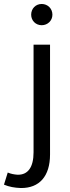

<svg xmlns="http://www.w3.org/2000/svg" viewBox="-78 -751 354 967"><path d="M132 -731C102 -731 79 -708 79 -677C79 -647 102 -624 132 -624C162 -624 186 -647 186 -677C186 -708 162 -731 132 -731ZM-39 118 -58 179C-32 190 -4 195 27 196C120 197 174 137 174 27V-526H91V16C91 91 63 130 11 129C-6 128 -22 125 -39 118Z"/></svg>

Font: Juman Normal
Style: Regular
Weight: 300
Designer: Bandar Raffah (Arabic) Julieta Ulanovsky (Latin)
Foundry: Caramella
Version: Version 5.022;PS 005.022;hotconv 1.0.88;makeotf.lib2.5.64775